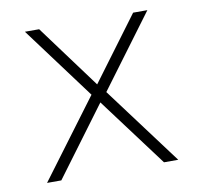

<svg xmlns="http://www.w3.org/2000/svg" viewBox="-64 -584 673 650"><g transform="rotate(-10 272.5 -258.5)"><path d="M498 0 298 -268 483 -517H434L272 -299L111 -517H62L247 -268L47 0H96L272 -237L449 0Z"/></g></svg>

Font: United Sans Thin
Style: Regular
Weight: 100
Designer: Pablo Impallari, Rodrigo Fuenzalida (Modified by Dan O. Williams)
Version: Version 1.000;PS 001.000;hotconv 1.0.88;makeotf.lib2.5.64775